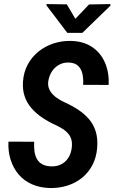

<svg xmlns="http://www.w3.org/2000/svg" viewBox="-20 -924 569 954"><path d="M336.4 -189Q339.4 -212.9 334.7 -230Q330.1 -247.1 318.8 -260.3Q307.6 -273.4 291.3 -283.7Q274.9 -293.9 255.4 -303.2Q220.7 -318.8 190.2 -339.4Q159.7 -359.9 137 -385.7Q114.3 -411.6 102.8 -444.6Q91.3 -477.5 94.2 -519Q97.7 -565.9 117.9 -603.5Q138.2 -641.1 171.1 -667.7Q204.1 -694.3 245.6 -708Q287.1 -721.7 332 -720.7Q395.5 -719.2 438.5 -689.9Q481.4 -660.6 502.2 -611.3Q522.9 -562 520 -502L393.1 -502.4Q395 -529.3 390.1 -554.4Q385.3 -579.6 369.1 -595.9Q353 -612.3 320.8 -613.3Q293 -613.8 271.5 -601.1Q250 -588.4 236.8 -567.1Q223.6 -545.9 219.7 -519Q217.3 -498.5 224.1 -482.4Q231 -466.3 243.4 -453.6Q255.9 -440.9 272 -431.2Q288.1 -421.4 304.2 -414.1Q341.8 -397 372.3 -376.2Q402.8 -355.5 424.6 -329.1Q446.3 -302.7 456.3 -268.6Q466.3 -234.4 462.9 -189.9Q459 -142.1 439.5 -104.5Q419.9 -66.9 388.2 -41Q356.4 -15.1 315.4 -2Q274.4 11.2 227.1 10.3Q177.2 8.8 137.9 -8.8Q98.6 -26.4 72.3 -57.6Q45.9 -88.9 32.7 -130.4Q19.5 -171.9 22 -220.2L149.9 -219.7Q148.4 -195.8 151.1 -173.6Q153.8 -151.4 163.3 -134.3Q172.9 -117.2 190.9 -107.4Q209 -97.7 237.3 -97.2Q265.1 -97.2 286.1 -108.6Q307.1 -120.1 320.1 -140.9Q333 -161.6 336.4 -189ZM312 -902.3 354.5 -830.6 422.4 -901.9 528.3 -903.8 528.8 -896 389.2 -760.7H314.5L211.4 -896.5L210.9 -903.8Z"/></svg>

Font: Roboto Condensed SemiBold
Style: Italic
Weight: 600
Italic angle: -12°
Designer: Christian Robertson
Foundry: Google
Version: Version 3.008; 2023